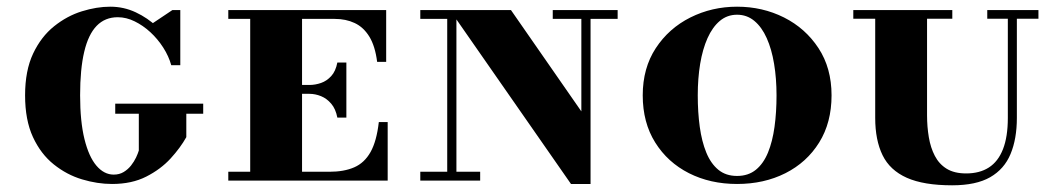

<svg xmlns="http://www.w3.org/2000/svg" viewBox="-20 -540 3150 574"><path d="M315 10Q271 10 225.2 -3.8Q179.5 -17.5 140.8 -48.5Q102 -79.5 78.5 -130.2Q55 -181 55 -255Q55 -329 79 -379.8Q103 -430.5 141.8 -461.5Q180.5 -492.5 224.8 -506.2Q269 -520 309.5 -520Q350 -520 385.8 -503.2Q421.5 -486.5 449.5 -459.8Q477.5 -433 495.8 -402.8Q514 -372.5 519 -345H492Q484.5 -372 468 -397.8Q451.5 -423.5 429.5 -443.8Q407.5 -464 382.5 -476.2Q357.5 -488.5 332 -488.5Q294 -488.5 269 -462.8Q244 -437 231.8 -385.2Q219.5 -333.5 219.5 -255Q219.5 -177 232.5 -124.2Q245.5 -71.5 268.2 -44.8Q291 -18 320 -18Q337 -18 349.8 -25.8Q362.5 -33.5 371.8 -45.2Q381 -57 386.8 -69.2Q392.5 -81.5 395 -90V-211.5H537V-130Q519.5 -98.5 490 -66.2Q460.5 -34 417.2 -12Q374 10 315 10ZM324.5 -200V-230H587.5V-200ZM519 -345Q506.5 -367.5 493.2 -386.8Q480 -406 464.2 -424.8Q448.5 -443.5 427.5 -464.5L495.5 -510H519Z M988.5 -188.5Q983.5 -214.5 970.2 -230Q957 -245.5 939.8 -252.5Q922.5 -259.5 905 -259.5H850V-286H905Q922.5 -286 939.8 -292Q957 -298 970.2 -312.5Q983.5 -327 988.5 -353H1015.5V-188.5ZM1112.5 -175H1139V0H662.5V-26.5H728V-483.5H662.5V-510H1134.5V-355H1107.5Q1101.5 -402.5 1084 -430.8Q1066.5 -459 1040.2 -471.2Q1014 -483.5 980.5 -483.5H883V-26.5H965Q1008.5 -26.5 1039 -39.8Q1069.5 -53 1087.8 -85.5Q1106 -118 1112.5 -175Z M1687 10 1325 -510H1507.5L1718 -207V-510H1745.5V10ZM1236.5 0V-26.5H1415.5V0ZM1317 0V-483.5H1236.5V-510H1344.5V0ZM1632.5 -483.5V-510H1826.5V-483.5Z M2183.5 10Q2103.5 10 2039.8 -22.2Q1976 -54.5 1938.8 -114Q1901.5 -173.5 1901.5 -255Q1901.5 -336.5 1940.5 -396Q1979.5 -455.5 2044 -487.8Q2108.5 -520 2183.5 -520Q2259.5 -520 2323.8 -487.8Q2388 -455.5 2427 -396Q2466 -336.5 2466 -255Q2466 -173.5 2429 -114Q2392 -54.5 2328 -22.2Q2264 10 2183.5 10ZM2183.5 -14Q2217 -14 2239.8 -32.5Q2262.5 -51 2276 -84Q2289.5 -117 2295.5 -160.8Q2301.5 -204.5 2301.5 -255Q2301.5 -305.5 2294.2 -349.2Q2287 -393 2272.2 -426Q2257.5 -459 2235.2 -477.5Q2213 -496 2183.5 -496Q2154 -496 2132 -477.5Q2110 -459 2095.2 -426Q2080.5 -393 2073.2 -349.2Q2066 -305.5 2066 -255Q2066 -204.5 2072 -160.8Q2078 -117 2091.5 -84Q2105 -51 2127.5 -32.5Q2150 -14 2183.5 -14Z M2826.5 14Q2741.5 14 2691 -8.5Q2640.5 -31 2618.5 -76Q2596.5 -121 2596.5 -187.5V-510H2751.5V-195.5Q2751.5 -161 2756.8 -129.8Q2762 -98.5 2774.8 -74Q2787.5 -49.5 2810.2 -35.5Q2833 -21.5 2868.5 -21.5Q2908.5 -21.5 2936.2 -39.2Q2964 -57 2978.5 -94Q2993 -131 2993 -187.5V-510H3020V-187.5Q3020 -125 3001.2 -79.8Q2982.5 -34.5 2940.2 -10.2Q2898 14 2826.5 14ZM2531 -484V-510H2827V-484ZM2931.5 -484V-510H3084.5V-484Z"/></svg>

Font: Bodoni Moda SC 9pt
Style: Bold
Weight: 700
Designer: Owen Earl
Foundry: indestructible type
Version: Version 2.005